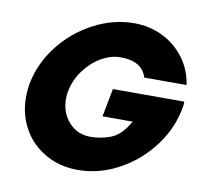

<svg xmlns="http://www.w3.org/2000/svg" viewBox="-78 -775 938 871"><g transform="rotate(10 391.0 -339.0)"><path d="M46 -273Q46 -306 52 -339Q71 -435 134 -515Q197 -595 287 -642Q377 -689 472 -689Q544 -689 604.5 -659Q665 -629 704.5 -575.5Q744 -522 754 -454H559Q537 -526 438 -526Q393 -526 348.5 -500Q304 -474 272 -430Q240 -386 230 -336Q226 -319 226 -298Q226 -234 265 -190.5Q304 -147 364 -147Q416 -147 461 -165.5Q506 -184 542 -248H403L428 -378H757L756 -361Q742 -262 680 -176.5Q618 -91 526 -40Q434 11 334 11Q251 11 185 -26.5Q119 -64 82.5 -129Q46 -194 46 -273Z"/></g></svg>

Font: Teachers ExtraBold
Style: Italic
Weight: 800
Designer: Alfredo Marco Pradil & Chank Diesel
Version: Version 0.009